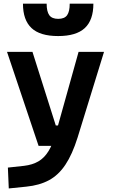

<svg xmlns="http://www.w3.org/2000/svg" viewBox="-20 -803 626 1057"><path d="M28.3 234.4 23.4 119.6 112.8 109.9Q158.7 104.5 191.4 85.4Q224.1 66.4 247.3 28.6Q270.5 -9.3 287.6 -70.3L412.6 -517.6H552.7L407.2 -45.9Q377.9 47.4 339.8 104.2Q301.8 161.1 249.5 189.2Q197.3 217.3 124.5 224.6ZM192.4 0 18.6 -517.6H158.7L287.1 -112.3H310.5V0ZM300.1 -604.5Q200.2 -604.5 153.3 -648.7Q106.4 -692.9 106.4 -782.7H236.8Q236.8 -739.3 251.5 -719.2Q266.1 -699.2 300.4 -699.2Q335.4 -699.2 349.6 -719.5Q363.8 -739.7 363.8 -782.7H494.1Q494.1 -692.4 446.8 -648.4Q399.4 -604.5 300.1 -604.5Z"/></svg>

Font: Cascadia Code
Style: Regular
Weight: 400
Monospace: yes
Designer: Aaron Bell
Foundry: Saja Typeworks
Version: Version 2106.017